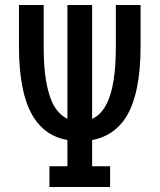

<svg xmlns="http://www.w3.org/2000/svg" viewBox="-20 -749 640 769"><path d="M178 -83H250Q250 -84 250 -188Q164 -203 116 -277Q56 -370 56 -562V-729H155V-562Q155 -478 165 -422.5Q175 -367 192 -333Q214 -291 250 -273V-729H349V-273Q385 -289 407 -333Q444 -404 444 -562V-729H543V-562Q543 -371 483 -277Q435 -204 349 -188V-83H421V0H178Z"/></svg>

Font: PlemolJP35 Console
Style: Regular
Weight: 400
Version: v2.0.3; ttfautohint (v1.8.4.7-5d5b-dirty) -l 6 -r 45 -G 200 